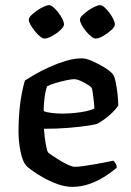

<svg xmlns="http://www.w3.org/2000/svg" viewBox="-20 -727 510 747"><path d="M261 0Q234 0 204.5 -10.5Q175 -21 148.5 -36Q122 -51 103.5 -64.5Q85 -78 80 -85Q68 -99 60 -137Q52 -175 52 -218Q52 -259 55.5 -296.5Q59 -334 65 -364.5Q71 -395 77 -414Q91 -423 116 -437.5Q141 -452 172 -466Q203 -480 236 -490Q269 -500 299 -500Q315 -500 340 -489Q365 -478 388 -463.5Q411 -449 419 -438Q425 -431 429.5 -410Q434 -389 437 -363.5Q440 -338 440 -316Q429 -300 414 -286Q399 -272 384 -261.5Q369 -251 358 -245Q348 -242 318 -237.5Q288 -233 245 -229.5Q202 -226 151 -226Q153 -195 158 -167Q163 -139 167 -134Q170 -131 183 -122Q196 -113 212.5 -103Q229 -93 245.5 -85.5Q262 -78 272 -78Q284 -78 305 -81Q326 -84 349.5 -88Q373 -92 392.5 -96Q412 -100 421 -102Q425 -98 429.5 -91.5Q434 -85 434 -74Q415 -58 388 -40.5Q361 -23 328.5 -11.5Q296 0 261 0ZM222 -285Q245 -285 270 -287.5Q295 -290 316 -294.5Q337 -299 347 -305Q347 -316 345 -333Q343 -350 341 -365Q339 -380 337 -384Q336 -388 323 -396.5Q310 -405 294.5 -412Q279 -419 268 -419Q259 -419 237.5 -414.5Q216 -410 194.5 -403.5Q173 -397 163 -391Q159 -380 156 -363.5Q153 -347 151.5 -329Q150 -311 150 -295Q160 -290 181.5 -287.5Q203 -285 222 -285ZM352 -577Q345 -577 334.5 -585.5Q324 -594 314 -606Q304 -618 297.5 -630.5Q291 -643 291 -650Q291 -658 300.5 -667.5Q310 -677 323 -686Q336 -695 349 -701Q362 -707 369 -707Q377 -707 386.5 -698.5Q396 -690 405.5 -677.5Q415 -665 421 -652.5Q427 -640 427 -632Q427 -623 413 -610Q399 -597 381.5 -587Q364 -577 352 -577ZM153 -577Q146 -577 136 -585Q126 -593 116 -605.5Q106 -618 99 -630Q92 -642 92 -650Q92 -658 101.5 -667.5Q111 -677 124 -686Q137 -695 150.5 -701Q164 -707 171 -707Q178 -707 188 -698.5Q198 -690 207.5 -677.5Q217 -665 223 -652.5Q229 -640 229 -632Q229 -623 215 -610Q201 -597 183 -587Q165 -577 153 -577Z"/></svg>

Font: Texturina Medium
Style: Regular
Weight: 500
Designer: Guillermo Torres Carreño
Foundry: Omnibus-Type
Version: Version 1.003